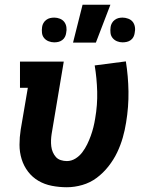

<svg xmlns="http://www.w3.org/2000/svg" viewBox="-20 -779 640 807"><path d="M261 8Q229 8 198 2Q167 -4 141.5 -19Q116 -34 98 -57.5Q80 -81 71 -110Q62 -139 62 -170.5Q62 -202 67 -234L97 -410H64V-520H248L197 -216Q195 -203 194.5 -190Q194 -177 195.5 -164Q197 -151 202 -139.5Q207 -128 215 -119Q223 -110 235.5 -106Q248 -102 261 -102Q280 -102 297 -112.5Q314 -123 326 -139Q338 -155 346.5 -172.5Q355 -190 361.5 -208Q368 -226 372.5 -244Q377 -262 380 -281Q390 -338 388.5 -394Q387 -450 378 -504L509 -521Q519 -459 520 -394.5Q521 -330 510 -264Q505 -232 496 -200.5Q487 -169 472.5 -138.5Q458 -108 436 -80Q414 -52 386.5 -31.5Q359 -11 326 -1.5Q293 8 261 8ZM495 -601Q483 -601 472 -605.5Q461 -610 453.5 -619Q446 -628 444.5 -640.5Q443 -653 445 -666Q446 -674 450.5 -682Q455 -690 462.5 -695.5Q470 -701 478 -703Q486 -705 495 -705Q507 -705 519 -700.5Q531 -696 538 -687Q545 -678 547 -665.5Q549 -653 546 -640Q545 -632 541 -624Q537 -616 529.5 -610.5Q522 -605 513 -603Q504 -601 495 -601ZM208 -601Q196 -601 184.5 -605.5Q173 -610 165.5 -619Q158 -628 156.5 -640.5Q155 -653 157 -666Q158 -674 162.5 -682Q167 -690 174.5 -695.5Q182 -701 190.5 -703Q199 -705 208 -705Q220 -705 231.5 -700.5Q243 -696 250 -687Q257 -678 259 -665.5Q261 -653 258 -640Q257 -632 253 -624Q249 -616 241.5 -610.5Q234 -605 225.5 -603Q217 -601 208 -601ZM287 -600 327 -759H444L383 -600Z"/></svg>

Font: Iosevka HT Extrabold Extended
Style: Italic
Weight: 800
Width: 7
Italic angle: -9°
Monospace: yes
Designer: Belleve Invis
Foundry: Belleve Invis
Version: Version 32.3.0; ttfautohint (v1.8.4)